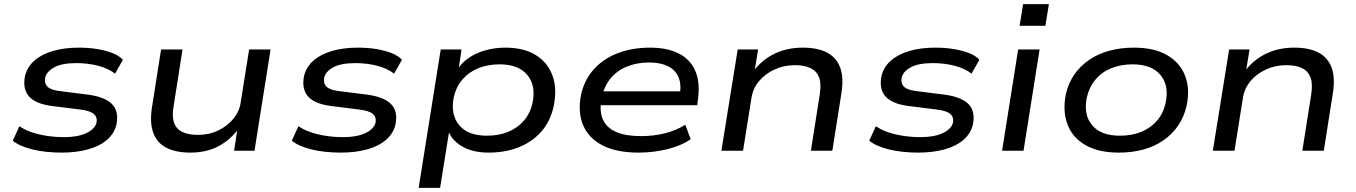

<svg xmlns="http://www.w3.org/2000/svg" viewBox="-20 -731 6576 931"><path d="M280 9Q200 9 137 -6.5Q74 -22 42 -49L74 -119Q100 -101 134.5 -89.5Q169 -78 209 -72Q249 -66 291 -66Q357 -66 398.5 -85.5Q440 -105 448 -136Q453 -162 435.5 -178Q418 -194 368 -200L232 -217Q154 -227 121.5 -262.5Q89 -298 101 -361Q111 -405 145.5 -436Q180 -467 235.5 -483.5Q291 -500 362 -500Q411 -500 452.5 -493Q494 -486 526 -473.5Q558 -461 576 -441L538 -374Q504 -400 454.5 -412.5Q405 -425 350 -425Q279 -425 242 -404Q205 -383 199 -354Q194 -327 210.5 -310.5Q227 -294 273 -289L408 -272Q488 -261 522.5 -227Q557 -193 545 -129Q535 -84 499 -53Q463 -22 406.5 -6.5Q350 9 280 9Z M903 9Q834 9 788 -14Q742 -37 723.5 -86.5Q705 -136 717 -211L761 -491H865L822 -217Q813 -167 824 -136Q835 -105 864.5 -91Q894 -77 940 -77Q994 -77 1038.5 -98.5Q1083 -120 1112 -155.5Q1141 -191 1147 -234L1188 -491H1292L1214 0H1115L1132 -111H1140Q1098 -53 1039.5 -22Q981 9 903 9Z M1633 9Q1553 9 1490 -6.5Q1427 -22 1395 -49L1427 -119Q1453 -101 1487.5 -89.5Q1522 -78 1562 -72Q1602 -66 1644 -66Q1710 -66 1751.5 -85.5Q1793 -105 1801 -136Q1806 -162 1788.5 -178Q1771 -194 1721 -200L1585 -217Q1507 -227 1474.5 -262.5Q1442 -298 1454 -361Q1464 -405 1498.5 -436Q1533 -467 1588.5 -483.5Q1644 -500 1715 -500Q1764 -500 1805.5 -493Q1847 -486 1879 -473.5Q1911 -461 1929 -441L1891 -374Q1857 -400 1807.5 -412.5Q1758 -425 1703 -425Q1632 -425 1595 -404Q1558 -383 1552 -354Q1547 -327 1563.5 -310.5Q1580 -294 1626 -289L1761 -272Q1841 -261 1875.5 -227Q1910 -193 1898 -129Q1888 -84 1852 -53Q1816 -22 1759.5 -6.5Q1703 9 1633 9Z M2010 180 2117 -491H2218L2201 -379H2189Q2210 -419 2247 -446Q2284 -473 2331.5 -486.5Q2379 -500 2429 -500Q2520 -500 2578 -464Q2636 -428 2659 -364.5Q2682 -301 2665 -217Q2649 -143 2605 -93Q2561 -43 2495.5 -17Q2430 9 2349 9Q2270 9 2217.5 -23Q2165 -55 2151 -106L2160 -107L2114 180ZM2341 -73Q2398 -73 2443.5 -91.5Q2489 -110 2520 -145.5Q2551 -181 2562 -232Q2580 -316 2537 -367.5Q2494 -419 2402 -419Q2346 -419 2300 -400.5Q2254 -382 2223 -346.5Q2192 -311 2180 -259Q2164 -175 2206.5 -124Q2249 -73 2341 -73Z M3077 9Q2971 9 2903.5 -25Q2836 -59 2808.5 -122Q2781 -185 2797 -270Q2813 -343 2859 -394.5Q2905 -446 2975 -473Q3045 -500 3132 -500Q3214 -500 3269.5 -472.5Q3325 -445 3350 -390.5Q3375 -336 3365 -255L3361 -221H2870L2879 -288H3302L3276 -269Q3285 -323 3269.5 -358Q3254 -393 3218 -410.5Q3182 -428 3127 -428Q3067 -428 3018 -407.5Q2969 -387 2938 -347.5Q2907 -308 2897 -252L2896 -248Q2886 -190 2904 -150.5Q2922 -111 2968 -91Q3014 -71 3089 -71Q3149 -71 3203.5 -84.5Q3258 -98 3303 -126L3329 -56Q3285 -25 3217 -8Q3149 9 3077 9Z M3478 0 3557 -491H3656L3638 -381H3630Q3672 -439 3733.5 -469.5Q3795 -500 3873 -500Q3944 -500 3989.5 -476.5Q4035 -453 4053.5 -404.5Q4072 -356 4060 -279L4016 0H3912L3955 -273Q3963 -326 3951.5 -356Q3940 -386 3911 -400.5Q3882 -415 3834 -415Q3780 -415 3734.5 -393.5Q3689 -372 3660 -337Q3631 -302 3624 -257L3583 0Z M4433 9Q4353 9 4290 -6.5Q4227 -22 4195 -49L4227 -119Q4253 -101 4287.5 -89.5Q4322 -78 4362 -72Q4402 -66 4444 -66Q4510 -66 4551.5 -85.5Q4593 -105 4601 -136Q4606 -162 4588.5 -178Q4571 -194 4521 -200L4385 -217Q4307 -227 4274.5 -262.5Q4242 -298 4254 -361Q4264 -405 4298.5 -436Q4333 -467 4388.5 -483.5Q4444 -500 4515 -500Q4564 -500 4605.5 -493Q4647 -486 4679 -473.5Q4711 -461 4729 -441L4691 -374Q4657 -400 4607.5 -412.5Q4558 -425 4503 -425Q4432 -425 4395 -404Q4358 -383 4352 -354Q4347 -327 4363.5 -310.5Q4380 -294 4426 -289L4561 -272Q4641 -261 4675.5 -227Q4710 -193 4698 -129Q4688 -84 4652 -53Q4616 -22 4559.5 -6.5Q4503 9 4433 9Z M4924 -606 4941 -711H5066L5049 -606ZM4839 0 4917 -491H5021L4943 0Z M5405 9Q5307 9 5244 -27Q5181 -63 5156.5 -127Q5132 -191 5148 -273Q5160 -327 5189 -369Q5218 -411 5261 -440.5Q5304 -470 5359 -485Q5414 -500 5478 -500Q5576 -500 5638.5 -464Q5701 -428 5726 -365Q5751 -302 5734 -219Q5722 -165 5693 -122.5Q5664 -80 5621.5 -50.5Q5579 -21 5524.5 -6Q5470 9 5405 9ZM5410 -73Q5468 -73 5513.5 -91.5Q5559 -110 5590 -145.5Q5621 -181 5632 -232Q5650 -316 5607 -367.5Q5564 -419 5472 -419Q5415 -419 5369 -400.5Q5323 -382 5292.5 -346Q5262 -310 5250 -259Q5233 -175 5275.5 -124Q5318 -73 5410 -73Z M5861 0 5940 -491H6039L6021 -381H6013Q6055 -439 6116.5 -469.5Q6178 -500 6256 -500Q6327 -500 6372.5 -476.5Q6418 -453 6436.5 -404.5Q6455 -356 6443 -279L6399 0H6295L6338 -273Q6346 -326 6334.5 -356Q6323 -386 6294 -400.5Q6265 -415 6217 -415Q6163 -415 6117.5 -393.5Q6072 -372 6043 -337Q6014 -302 6007 -257L5966 0Z"/></svg>

Font: Nunito Sans 10pt Expanded Medium
Style: Italic
Weight: 500
Width: 7
Italic angle: -9°
Designer: Vernon Adams
Foundry: Vernon Adams
Version: Version 3.101;gftools[0.9.27]